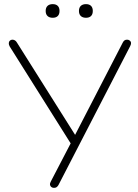

<svg xmlns="http://www.w3.org/2000/svg" viewBox="-20 -903 668 929"><path d="M241 6Q234 6 228.5 2Q223 -2 222 -9Q221 -16 226 -25L329 -223V-198L27 -678Q22 -687 22.5 -694.5Q23 -702 28 -706.5Q33 -711 40 -711Q47 -711 52.5 -707.5Q58 -704 62 -697L350 -240H338L574 -697Q578 -705 583 -708Q588 -711 595 -711Q602 -711 607.5 -707Q613 -703 614 -696.5Q615 -690 610 -680L263 -8Q259 -1 254 2.5Q249 6 241 6ZM396 -817Q380 -817 371 -825.5Q362 -834 362 -850Q362 -866 371 -874.5Q380 -883 396 -883Q412 -883 420.5 -874.5Q429 -866 429 -850Q429 -834 420.5 -825.5Q412 -817 396 -817ZM235 -817Q219 -817 210 -825.5Q201 -834 201 -850Q201 -866 210 -874.5Q219 -883 235 -883Q251 -883 259.5 -874.5Q268 -866 268 -850Q268 -834 259.5 -825.5Q251 -817 235 -817Z"/></svg>

Font: Nunito ExtraLight
Style: Regular
Weight: 200
Designer: Vernon Adams
Foundry: Vernon Adams
Version: Version 3.602